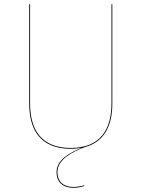

<svg xmlns="http://www.w3.org/2000/svg" viewBox="-20 -700 675 915"><path d="M511.3 -680.1V-206.4C511.3 -85.1 459.4 5.1 317.4 5.1C174.5 5.1 123.4 -84.9 123.4 -206.4V-680.1H119.3V-206.1C119.3 -82.9 171.2 9.1 317.3 9.1C336.1 9.1 353.3 7.5 369.1 4.5C310.1 27.8 249.5 62.9 249.5 120.2C249.5 169 281.3 194.9 328.1 194.9C347.1 194.9 359.3 192.9 381.2 187L381.4 183C359.5 188.9 346.4 190.9 328.4 190.9C284.2 190.9 253.7 167 253.7 120.1C253.7 58.3 328.4 22 385.6 0.8C478.9 -24.4 515.3 -104.7 515.3 -206.1V-680.1Z"/></svg>

Font: Fira Sans Four
Style: Regular
Weight: 100
Designer: Carrois Corporate & Edenspiekermann AG
Foundry: Carrois Corporate GbR & Edenspiekermann AG
Version: Version 4.203;PS 004.203;hotconv 1.0.88;makeotf.lib2.5.64775